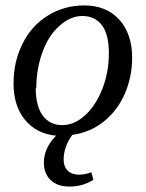

<svg xmlns="http://www.w3.org/2000/svg" viewBox="-20 -491 540 709"><path d="M325 173 323 174Q284 198 237 198Q192 198 167 174Q142 150 142 109Q142 56 187 10Q114 3 72 -49Q30 -100 30 -183Q30 -263 63 -329Q96 -396 156 -433Q217 -471 291 -471Q372 -471 420 -419Q468 -366 468 -278Q468 -208 441 -145Q414 -83 363 -42Q313 -2 247 7Q215 51 215 99Q215 124 230 139Q245 154 272 154Q294 154 317 145ZM114 -165H112Q112 -99 138 -64Q164 -29 210 -29Q254 -29 294 -65Q333 -100 358 -163Q382 -224 382 -295Q382 -363 357 -397Q331 -432 284 -432Q240 -432 200 -396Q159 -360 137 -299Q114 -236 114 -165Z"/></svg>

Font: Libra Serif Modern
Style: Italic
Weight: 400
Italic angle: -12°
Designer: Stefan Peev, Context Ltd
Foundry: Stefan Peev, Context Ltd
Version: Version 1.000